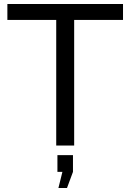

<svg xmlns="http://www.w3.org/2000/svg" viewBox="-20 -730 654 963"><path d="M273 213 293 132H268V48H346V132L316 213ZM597 -630H352V0H262V-630H17V-710H597Z"/></svg>

Font: Raleway Medium Alt1
Style: Regular
Weight: 500
Designer: Matt McInerney, Pablo Impallari, Rodrigo Fuenzalida
Foundry: Matt McInerney, Pablo Impallari, Rodrigo Fuenzalida
Version: Version 3.000g; ttfautohint (v1.5) -l 8 -r 28 -G 28 -x 14 -D